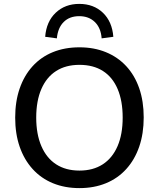

<svg xmlns="http://www.w3.org/2000/svg" viewBox="-20 -957 815 986"><path d="M388 9Q313 9 252 -16Q191 -41 147.5 -89Q104 -137 81 -203.5Q58 -270 58 -353Q58 -436 81 -502.5Q104 -569 147 -616.5Q190 -664 251 -689Q312 -714 388 -714Q463 -714 524 -689Q585 -664 628.5 -617Q672 -570 695 -503.5Q718 -437 718 -354Q718 -271 695 -204Q672 -137 628.5 -89Q585 -41 524 -16Q463 9 388 9ZM388 -81Q458 -81 507.5 -113Q557 -145 583.5 -206Q610 -267 610 -353Q610 -439 584 -500Q558 -561 508.5 -592.5Q459 -624 388 -624Q318 -624 268.5 -592.5Q219 -561 192.5 -500Q166 -439 166 -353Q166 -268 192.5 -206.5Q219 -145 268.5 -113Q318 -81 388 -81ZM272 -760 212 -768Q218 -846 266 -891.5Q314 -937 387 -937Q461 -937 508.5 -891.5Q556 -846 562 -768L502 -760Q498 -814 467 -844Q436 -874 387 -874Q337 -874 307 -844Q277 -814 272 -760Z"/></svg>

Font: Nunito Sans 12pt ExtraLight 12pt SemiBold
Style: Regular
Weight: 600
Version: Version 3.101;gftools[0.9.27]